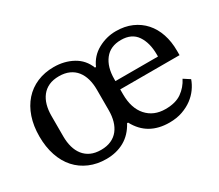

<svg xmlns="http://www.w3.org/2000/svg" viewBox="-102 -750 1117 981"><g transform="rotate(-30 457.0 -259.0)"><path d="M284 12Q230 12 185.5 -7Q141 -26 109.5 -61Q78 -96 61 -146.5Q44 -197 44 -259Q44 -321 61 -371Q78 -421 109.5 -456.5Q141 -492 185.5 -511Q230 -530 284 -530Q346 -530 395.5 -503Q445 -476 466 -422H472Q495 -475 545 -502.5Q595 -530 651 -530Q703 -530 744 -512Q785 -494 813.5 -462Q842 -430 857 -385.5Q872 -341 872 -287V-261H522V-232Q522 -150 563 -104Q604 -58 673 -58Q733 -58 769 -83.5Q805 -109 825 -149L862 -125Q853 -99 835.5 -74.5Q818 -50 792.5 -31Q767 -12 733 0Q699 12 656 12Q593 12 547 -14Q501 -40 472 -94H466Q437 -40 390.5 -14Q344 12 284 12ZM284 -42Q318 -42 343.5 -53.5Q369 -65 385.5 -86Q402 -107 410 -135.5Q418 -164 418 -198V-320Q418 -354 410 -382.5Q402 -411 385.5 -432Q369 -453 343.5 -464.5Q318 -476 284 -476Q249 -476 224 -464.5Q199 -453 182.5 -432Q166 -411 158 -382.5Q150 -354 150 -320V-198Q150 -164 158 -135.5Q166 -107 182.5 -86Q199 -65 224 -53.5Q249 -42 284 -42ZM522 -310H773V-322Q773 -391 743.5 -434.5Q714 -478 651 -478Q588 -478 555 -435.5Q522 -393 522 -322Z"/></g></svg>

Font: IBM Plex Serif Text
Style: Regular
Weight: 450
Designer: Mike Abbink, Paul van der Laan, Pieter van Rosmalen
Foundry: Bold Monday
Version: Version 3.001